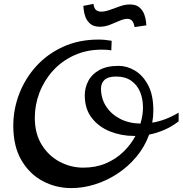

<svg xmlns="http://www.w3.org/2000/svg" viewBox="-20 -946 945 994"><path d="M349.1 27.8Q270 27.8 201.7 -8.3Q133.3 -44.4 91.1 -116.2Q48.8 -188 48.8 -295.4Q48.8 -379.4 79.1 -459Q109.4 -538.6 166.7 -602.3Q224.1 -666 306.2 -703.6Q388.2 -741.2 491.2 -741.2Q506.8 -741.2 523.9 -739.5Q541 -737.8 558.1 -734.9L556.2 -685.1Q543.5 -687.5 531.2 -688.2Q519 -689 507.8 -689Q427.7 -689 363.5 -659.4Q299.3 -629.9 253.9 -579.6Q208.5 -529.3 184.3 -466.3Q160.2 -403.3 160.2 -336.4Q160.2 -254.4 196 -196.5Q231.9 -138.7 289.3 -108.4Q346.7 -78.1 411.1 -78.1Q476.1 -78.1 528.1 -100.3Q580.1 -122.6 618.7 -159.9Q657.2 -197.3 681.2 -242.2H674.8Q608.4 -242.2 550 -265.4Q491.7 -288.6 455.3 -335.2Q418.9 -381.8 418.9 -452.1Q418.9 -492.2 437.3 -527.1Q455.6 -562 494.4 -583.5Q533.2 -605 594.2 -605Q637.7 -605 679 -580.3Q720.2 -555.7 747.1 -504.6Q773.9 -453.6 773.9 -375Q773.9 -341.3 768.1 -311Q835 -321.3 904.8 -362.8V-317.9Q872.1 -292 832.8 -274.7Q793.5 -257.3 752 -249Q729 -185.5 686.3 -134.5Q643.6 -83.5 588.4 -47.1Q533.2 -10.7 471.7 8.5Q410.2 27.8 349.1 27.8ZM707 -306.2Q720.2 -348.1 720.2 -390.1Q720.2 -434.1 705.1 -470.5Q689.9 -506.8 658.9 -528.3Q627.9 -549.8 581.1 -549.8Q539.6 -549.8 521.2 -532.5Q502.9 -515.1 502.9 -487.8Q502.9 -436 529.3 -395.3Q555.7 -354.5 601.8 -330.8Q647.9 -307.1 707 -306.2ZM676.8 -805.7Q672.4 -830.1 662.8 -839.4Q653.3 -848.6 640.1 -848.6Q622.1 -848.6 598.9 -838.4Q575.7 -828.1 549.6 -817.9Q523.4 -807.6 497.1 -807.6Q464.4 -807.6 446.8 -823.2Q429.2 -838.9 421.9 -859.4Q414.6 -879.9 413.3 -896.7Q412.1 -913.6 411.1 -915.5L463.9 -925.8Q466.8 -902.3 477.5 -894Q488.3 -885.7 503.9 -885.7Q523.9 -885.7 549.3 -895Q574.7 -904.3 601.3 -913.6Q627.9 -922.9 651.9 -922.9Q685.1 -922.9 702.4 -907.2Q719.7 -891.6 727.1 -871.1Q734.4 -850.6 735.8 -834Q737.3 -817.4 737.8 -814.9Z"/></svg>

Font: Norican
Style: Regular
Weight: 400
Designer: Vernon Adams
Foundry: Vernon Adams
Version: Version 1.100; ttfautohint (v1.8.4.7-5d5b);gftools[0.9.33]